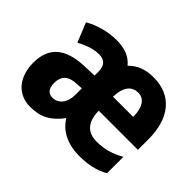

<svg xmlns="http://www.w3.org/2000/svg" viewBox="-116 -780 1009 1009"><g transform="rotate(45 388.5 -275.0)"><path d="M534 -559C471 -559 428 -541 393 -505C363 -542 319 -560 258 -560C193 -560 129 -542 77 -512L121 -404C169 -430 207 -442 246 -442C287 -442 307 -418 307 -375V-346L229 -343C99 -337 31 -282 31 -166C31 -67 85 10 184 10C263 10 312 -19 360 -83C398 -19 469 10 547 10C617 10 667 -2 716 -29V-151C663 -121 616 -108 560 -108C490 -108 454 -149 453 -231H744V-309C744 -468 666 -559 534 -559ZM534 -445C578 -445 604 -405 604 -336H454C456 -414 488 -445 534 -445ZM269 -249 307 -251V-203C307 -144 276 -107 233 -107C202 -107 184 -126 184 -169C184 -218 210 -246 269 -249Z"/></g></svg>

Font: Noto Sans Gujarati Condensed ExtraBold
Style: Regular
Weight: 800
Width: 3
Designer: Jelle Bosma - Monotype Design Team, Universal Thirst
Foundry: Monotype Imaging Inc.
Version: Version 2.106